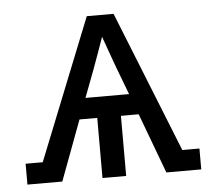

<svg xmlns="http://www.w3.org/2000/svg" viewBox="-43 -567 686 614"><g transform="rotate(-5 300.0 -260.0)"><path d="M21 0V-67H76L257 -520H343L524 -67H579V0H467L395 -193H338V0H262V-193H205L133 0ZM370 -260 337 -347Q328 -372 318.5 -398Q309 -424 300 -450Q291 -424 281.5 -398Q272 -372 263 -347L230 -260Z"/></g></svg>

Font: Iosevka HT Extended
Style: Regular
Weight: 400
Width: 7
Monospace: yes
Designer: Belleve Invis
Foundry: Belleve Invis
Version: Version 32.3.0; ttfautohint (v1.8.4)